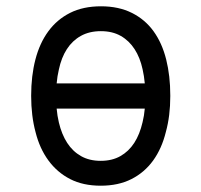

<svg xmlns="http://www.w3.org/2000/svg" viewBox="-20 -580 640 610"><path d="M300 10Q244 10 203 -11Q162 -32 134 -70Q106 -108 93 -160Q79 -212 79 -275V-276Q79 -339 92.5 -391Q106 -443 133.5 -480.5Q161 -518 202.5 -539Q244 -560 301 -560Q357 -560 399 -539Q441 -518 468 -480.5Q495 -443 508 -391Q521 -339 521 -277V-274Q521 -212 507 -161Q494 -108 466.5 -70Q439 -32 397.5 -11Q356 10 300 10ZM160 -315H440Q438 -338 433 -360Q425 -397 407.5 -424Q390 -451 363.5 -466Q337 -481 300.5 -481Q264 -481 237 -466Q210 -451 192.5 -424Q175 -397 167 -359Q162 -338 160 -315ZM300 -69Q336 -69 362.5 -84Q389 -99 406.5 -126Q424 -153 433 -192Q438 -212 440 -235H160Q162 -212 167 -191Q176 -153 193.5 -126Q211 -99 237.5 -84Q264 -69 300 -69Z"/></svg>

Font: Maple Mono Light
Style: Regular
Weight: 300
Monospace: yes
Designer: subframe7536
Version: Version 7.000